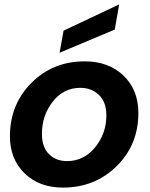

<svg xmlns="http://www.w3.org/2000/svg" viewBox="-20 -841 678 870"><path d="M607 -329Q607 -185 508.5 -88Q410 9 265 9Q158 9 91.5 -55.5Q25 -120 25 -224Q25 -367 122 -465Q219 -563 364 -563Q472 -563 539.5 -498.5Q607 -434 607 -329ZM170 -234Q170 -175 201.5 -143Q233 -111 284 -111Q360 -111 411 -173.5Q462 -236 462 -318Q462 -378 428.5 -410.5Q395 -443 344 -443Q268 -443 219 -380.5Q170 -318 170 -234ZM268 -702 520 -821 500 -707 250 -602Z"/></svg>

Font: Poppins SemiBold
Style: Italic
Weight: 600
Italic angle: -10°
Designer: Ninad Kale (Devanagari), Jonny Pinhorn (Latin)
Foundry: Indian Type Foundry
Version: Version 3.200;PS 1.000;hotconv 16.6.54;makeotf.lib2.5.65590